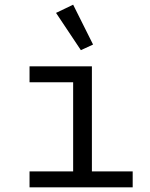

<svg xmlns="http://www.w3.org/2000/svg" viewBox="-20 -799 640 819"><path d="M106 0H546V-68H372V-516H106V-448H292V-68H106ZM325 -585 377 -609 292 -779 219 -744Z"/></svg>

Font: IBM Plex Mono
Style: Regular
Weight: 400
Monospace: yes
Designer: Mike Abbink, Paul van der Laan, Pieter van Rosmalen
Foundry: Bold Monday
Version: Version 2.004